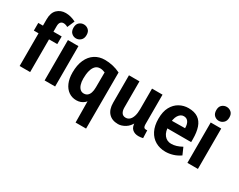

<svg xmlns="http://www.w3.org/2000/svg" viewBox="-123 -1465 2920 2343"><g transform="rotate(30 1337.5 -293.0)"><path d="M97 0V-659Q97 -751 144.5 -796.5Q192 -842 264 -842Q297 -842 333 -833Q369 -824 406 -805L362 -703Q346 -712 331 -716.5Q316 -721 302 -721Q276 -721 260.5 -703Q245 -685 245 -646V0ZM31 -461V-569H361V-461Z M449 0V-569H597V0ZM523 -635Q487 -635 459.5 -660Q432 -685 432 -735Q432 -784 460 -808Q488 -832 524 -832Q560 -832 588 -808Q616 -784 616 -735Q616 -686 587.5 -660.5Q559 -635 523 -635Z M963 -586Q1019 -586 1074 -573.5Q1129 -561 1182 -535L1181 256H1033L1029 -148H1082Q1059 -63 1013 -23Q967 17 903 17Q842 17 795 -15.5Q748 -48 721.5 -109Q695 -170 695 -255Q695 -360 728.5 -434Q762 -508 822.5 -547Q883 -586 963 -586ZM965 -467Q923 -467 897 -440.5Q871 -414 858.5 -366.5Q846 -319 846 -257Q846 -208 857.5 -173Q869 -138 890 -119Q911 -100 941 -100Q970 -100 990.5 -115.5Q1011 -131 1022 -162.5Q1033 -194 1033 -240L1034 -451Q1013 -459 997 -463Q981 -467 965 -467Z M1658 -114H1671Q1640 -48 1588.5 -17Q1537 14 1489 14Q1404 14 1356.5 -37Q1309 -88 1309 -183V-569H1457V-200Q1457 -154 1475.5 -127Q1494 -100 1531 -100Q1563 -100 1586 -121Q1609 -142 1621.5 -182Q1634 -222 1634 -279V-569H1782V-151Q1782 -123 1791 -110.5Q1800 -98 1822 -98Q1826 -98 1830 -98Q1834 -98 1838 -99L1842 9Q1826 13 1809.5 15Q1793 17 1779 17Q1725 17 1691.5 -13.5Q1658 -44 1658 -114Z M2158 17Q2079 17 2017 -18.5Q1955 -54 1920 -123Q1885 -192 1885 -291Q1885 -391 1920.5 -456Q1956 -521 2014.5 -553.5Q2073 -586 2141 -586Q2225 -586 2276.5 -551Q2328 -516 2351 -448.5Q2374 -381 2374 -285V-242H1968L1970 -349L2225 -352Q2225 -382 2219 -404.5Q2213 -427 2202 -442Q2191 -457 2175.5 -464.5Q2160 -472 2140 -472Q2096 -472 2066 -426Q2036 -380 2036 -286Q2036 -195 2073.5 -148.5Q2111 -102 2171 -102Q2208 -102 2244 -113Q2280 -124 2320 -146L2363 -48Q2314 -14 2261.5 1.5Q2209 17 2158 17Z M2461 0V-569H2609V0ZM2535 -635Q2499 -635 2471.5 -660Q2444 -685 2444 -735Q2444 -784 2472 -808Q2500 -832 2536 -832Q2572 -832 2600 -808Q2628 -784 2628 -735Q2628 -686 2599.5 -660.5Q2571 -635 2535 -635Z"/></g></svg>

Font: Yaldevi ExtraLight
Style: Bold
Weight: 700
Version: Version 1.100